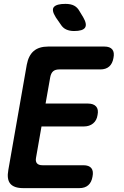

<svg xmlns="http://www.w3.org/2000/svg" viewBox="-20 -970 640 990"><path d="M215 -436H434Q462 -436 475.5 -421Q489 -406 483 -377Q479 -349 460 -333.5Q441 -318 413 -318H194L166 -158Q162 -138 170.5 -128Q179 -118 199 -118H410Q439 -118 451 -103Q463 -88 457 -59Q452 -30 435 -15Q418 0 389 0H100Q52 0 33 -23Q14 -46 23 -94L118 -636Q127 -684 154 -707Q181 -730 229 -730H518Q547 -730 559 -715Q571 -700 565 -671Q560 -642 543 -627Q526 -612 497 -612H286Q265 -612 254 -602.5Q243 -593 239 -572ZM362 -810Q339 -810 321.5 -818Q304 -826 293 -844L268 -880Q244 -918 258 -934Q272 -950 317 -950Q345 -950 362 -941Q379 -932 389 -914L409 -881Q430 -845 418.5 -827.5Q407 -810 362 -810Z"/></svg>

Font: Maple Mono
Style: Bold Italic
Weight: 700
Italic angle: -10°
Monospace: yes
Designer: subframe7536
Version: Version 7.000